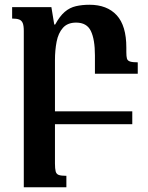

<svg xmlns="http://www.w3.org/2000/svg" viewBox="-20 -522 624 807"><path d="M211 165Q211 187 214 198.5Q217 210 227.5 213.5Q238 217 259 217V265H80V-392Q80 -414 75.5 -425Q71 -436 60.5 -440Q50 -444 31 -444V-492H196L208 -419H212Q231 -454 252 -472Q273 -490 299 -496Q325 -502 356 -502Q430 -502 470.5 -458Q511 -414 511 -322V-303Q511 -285 513.5 -276Q516 -267 526.5 -263.5Q537 -260 559 -260V-212H379V-289Q379 -356 362 -391.5Q345 -427 300 -427Q264 -427 244.5 -405Q225 -383 218 -347Q211 -311 211 -269ZM204 0V-54H536V0Z"/></svg>

Font: Noto Serif Armenian SemiBold
Style: Regular
Weight: 600
Version: Version 2.007